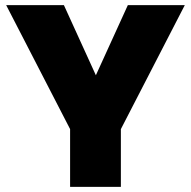

<svg xmlns="http://www.w3.org/2000/svg" viewBox="-20 -725 741 745"><path d="M697 -705 449 -224V0H252V-224L4 -705H228L352 -433L476 -705Z"/></svg>

Font: DVN-Poppins ExtBd
Style: Regular
Weight: 800
Designer: Ninad Kale (Devanagari), Jonny Pinhorn (Latin)
Foundry: Indian Type Foundry
Version: 4.004